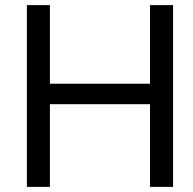

<svg xmlns="http://www.w3.org/2000/svg" viewBox="-20 -730 754 750"><path d="M656 -710V0H566V-323H175V0H85V-710H175V-403H566V-710Z"/></svg>

Font: Rising Sun
Style: Regular
Weight: 400
Designer: Matt McInerney, Pablo Impallari, Rodrigo Fuenzalida (Raleway font), Stephen Hutchings (Greek), Cristiano Sobral (main ch
Foundry: The Rising Sun Project Authors
Version: Version 4.327; ttfautohint (v1.8.4.7-5d5b-dirty)